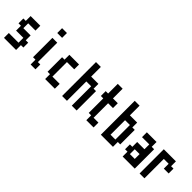

<svg xmlns="http://www.w3.org/2000/svg" viewBox="248 -2314 3504 3504"><g transform="rotate(45 2000.0 -562.5)"><path d="M125 -750H375V-625H187.5V-500H375V-375H437.5V-250H375V-125H62.5V-250H312.5V-375H125V-500H62.5V-625H125Z M687.5 -750H812.5V-250H875V-125H750V-250H687.5ZM687.5 -1000H812.5V-875H687.5Z M1125 -750H1375V-625H1187.5V-250H1375V-125H1125V-250H1062.5V-625H1125Z M1687.5 -125H1562.5V-1000H1687.5V-750H1875V-625H1937.5V-125H1812.5V-625H1687.5Z M2250 -250H2375V-125H2187.5V-250H2125V-625H2062.5V-750H2125V-1000H2250V-750H2375V-625H2250Z M2687.5 -750H2875V-625H2937.5V-250H2875V-125H2562.5V-1000H2687.5ZM2687.5 -250H2812.5V-625H2687.5Z M3125 -750H3375V-625H3437.5V-125H3125V-250H3062.5V-375H3125V-500H3312.5V-625H3125ZM3312.5 -375H3187.5V-250H3312.5Z M3687.5 -125H3562.5V-750H3875V-625H3937.5V-500H3812.5V-625H3687.5Z"/></g></svg>

Font: Amiga Topaz Unicode Rus
Style: Regular
Weight: 400
Designer: dMG of Trueschool and Divine Stylers
Foundry: dMG of Trueschool and Divine Stylers
Version: Version 1.1